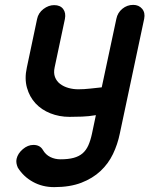

<svg xmlns="http://www.w3.org/2000/svg" viewBox="-20 -759 612 787"><path d="M471 -211Q462 -167 443 -127.5Q424 -88 392 -58Q360 -28 313.5 -10Q267 8 202 8Q154 8 115 -13.5Q76 -35 53 -72Q49 -81 47.5 -90Q46 -99 48 -108Q53 -130 73.5 -147.5Q94 -165 117 -165Q144 -165 156 -144Q167 -125 186 -115.5Q205 -106 228 -106Q260 -106 282 -112Q304 -118 318.5 -130.5Q333 -143 342 -163Q351 -183 357 -211L373 -287Q344 -282 316 -281Q288 -280 265 -280Q223 -280 186.5 -294.5Q150 -309 125.5 -335.5Q101 -362 90.5 -399.5Q80 -437 90 -482L132 -681Q137 -706 158 -722Q179 -738 202 -738Q227 -738 239 -722Q251 -706 246 -681L204 -483Q199 -460 205.5 -443Q212 -426 226.5 -415Q241 -404 260.5 -398.5Q280 -393 301 -393Q324 -393 351 -396Q378 -399 397 -401L457 -682Q462 -707 481.5 -723Q501 -739 526 -739Q549 -739 562.5 -723Q576 -707 571 -682Z"/></svg>

Font: VDS
Style: Bold Italic
Weight: 700
Designer: artmaker
Foundry: artmaker
Version: Version 1.000 2009 initial release